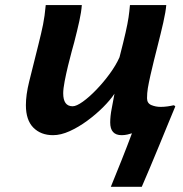

<svg xmlns="http://www.w3.org/2000/svg" viewBox="-20 -513 711 746"><path d="M484.9 -493.2H626Q624 -467.8 614.5 -425.8Q605 -383.8 591.6 -331.5Q578.1 -279.3 564.9 -222.2Q557.6 -189.5 554.4 -170.4Q551.3 -151.4 551.3 -131.3Q551.3 -111.8 568.1 -104.7Q585 -97.7 604 -97.7Q616.7 -97.7 630.9 -99.6Q645 -101.6 654.3 -104Q659.2 -103 661.1 -99.6Q649.9 -72.8 633.5 -33Q617.2 6.8 598.9 51.3Q580.6 95.7 562.7 138.2Q544.9 180.7 530.8 212.9H410.6Q429.2 167.5 451.9 110.6Q474.6 53.7 492.7 4.9Q485.4 7.3 474.6 9.8Q463.9 12.2 452.6 12.2Q408.2 12.2 408.2 -37.1Q408.2 -62 414.1 -91.6Q419.9 -121.1 424.8 -148.9Q408.2 -124 380.4 -96.2Q352.5 -68.4 318.8 -43.7Q285.2 -19 250.7 -3.4Q216.3 12.2 186 12.2Q138.7 12.2 109.6 -17.1Q80.6 -46.4 80.6 -104.5Q80.6 -124 83.7 -147Q86.9 -169.9 93.3 -195.8L128.9 -338.4Q140.6 -384.8 147.2 -417.2Q153.8 -449.7 157.7 -493.2H297.9Q295.9 -465.8 288.3 -431.4Q280.8 -397 268.1 -347.7Q265.6 -338.9 258.8 -314Q252 -289.1 244.4 -257.8Q236.8 -226.6 231.2 -197.3Q225.6 -168 225.6 -150.4Q225.6 -100.1 262.2 -100.1Q276.9 -100.1 301.8 -117.9Q326.7 -135.7 354.5 -164.6Q382.3 -193.4 406.5 -226.6Q430.7 -259.8 444.3 -290.5Q460 -351.1 468 -386.7Q476.1 -422.4 479.5 -445.8Q482.9 -469.2 484.9 -493.2Z"/></svg>

Font: Andika
Style: Bold Italic
Weight: 700
Italic angle: -14°
Designer: Victor Gaultney, Annie Olsen, Julie Remington, Don Collingsworth, Eric Hays, Becca Hirsbrunner
Foundry: SIL International
Version: Version 6.101